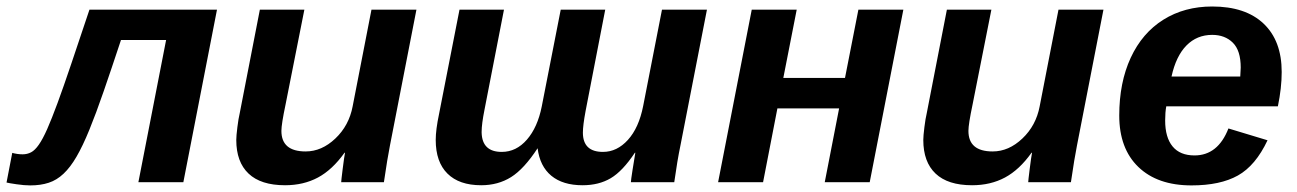

<svg xmlns="http://www.w3.org/2000/svg" viewBox="-60 -558 3973 588"><path d="M363.8 0 448.7 -435.5H310.5Q280.8 -345.7 257.3 -277.8Q233.9 -210 213.6 -160.4Q193.4 -110.8 174.3 -78.1Q155.3 -45.4 134.5 -25.9Q113.8 -6.3 89.1 1.7Q64.5 9.8 32.7 9.8Q14.2 9.8 -9.3 6.3Q-32.7 2.9 -40 1L-22.5 -89.8Q-6.3 -85.4 9.3 -85.4Q23.4 -85.4 35.2 -91.6Q46.9 -97.7 58.8 -114.7Q70.8 -131.8 84.5 -162.6Q98.1 -193.4 116.2 -242.4Q134.3 -291.5 158 -361.8Q181.6 -432.1 213.9 -528.3H604.5L501.5 0Z M872.1 -528.3 814.5 -237.8Q801.8 -177.7 801.8 -157.2Q801.8 -94.2 876 -94.2Q925.3 -94.2 967 -133.8Q1008.8 -173.3 1020 -232.4L1077.6 -528.3H1215.3L1134.3 -112.8Q1126.5 -74.2 1115.7 0H984.9Q984.9 -4.4 989.5 -41Q994.1 -77.6 996.6 -90.3H995.1Q958 -38.1 913.8 -14.4Q869.6 9.3 813 9.3Q738.8 9.3 701.2 -26.4Q663.6 -62 663.6 -129.4Q663.6 -141.6 667 -168.7Q670.4 -195.8 673.8 -209.5L735.8 -528.3Z M1476.6 -92.8Q1521 -92.8 1553.7 -130.4Q1586.4 -168 1599.1 -231.9L1657.2 -528.3H1793.5L1733.4 -218.3Q1725.1 -173.8 1725.1 -151.9Q1725.1 -92.8 1786.6 -92.8Q1829.6 -92.8 1863 -129.6Q1896.5 -166.5 1909.7 -233.4L1967.3 -528.3H2105L2023.9 -112.8Q2014.2 -66.4 2004.9 0H1872.1Q1872.1 -5.4 1877.2 -37.8Q1882.3 -70.3 1885.7 -90.3H1884.3Q1846.7 -33.7 1810.3 -12.2Q1773.9 9.3 1724.1 9.3Q1663.6 9.3 1628.4 -19.8Q1593.3 -48.8 1586.4 -104Q1544.9 -40.5 1505.1 -15.6Q1465.3 9.3 1413.6 9.3Q1346.2 9.3 1310.3 -26.4Q1274.4 -62 1274.4 -129.4Q1274.4 -160.6 1284.7 -209.5L1347.2 -528.3H1483.4L1423.8 -222.2Q1415 -178.2 1415 -154.3V-151.9Q1416.5 -92.8 1476.6 -92.8Z M2379.9 -528.3 2338.9 -319.3H2527.8L2568.8 -528.3H2706.5L2603.5 0H2465.8L2509.8 -226.1H2320.8L2276.9 0H2139.2L2242.2 -528.3Z M2976.1 -528.3 2918.5 -237.8Q2905.8 -177.7 2905.8 -157.2Q2905.8 -94.2 2980 -94.2Q3029.3 -94.2 3071 -133.8Q3112.8 -173.3 3124 -232.4L3181.6 -528.3H3319.3L3238.3 -112.8Q3230.5 -74.2 3219.7 0H3088.9Q3088.9 -4.4 3093.5 -41Q3098.1 -77.6 3100.6 -90.3H3099.1Q3062 -38.1 3017.8 -14.4Q2973.6 9.3 2917 9.3Q2842.8 9.3 2805.2 -26.4Q2767.6 -62 2767.6 -129.4Q2767.6 -141.6 2771 -168.7Q2774.4 -195.8 2777.8 -209.5L2839.8 -528.3Z M3511.7 -232.4Q3508.3 -213.9 3508.3 -189Q3508.3 -137.2 3531 -109.6Q3553.7 -82 3598.1 -82Q3669.9 -82 3702.1 -164.6L3821.8 -128.4Q3785.2 -50.8 3731 -20.5Q3676.8 9.8 3588.9 9.8Q3484.9 9.8 3426.3 -46.6Q3367.7 -103 3367.7 -204.1Q3367.7 -305.2 3402.8 -381.1Q3438 -457 3502.7 -497.6Q3567.4 -538.1 3652.3 -538.1Q3754.4 -538.1 3809.8 -485.6Q3865.2 -433.1 3865.2 -337.4Q3865.2 -289.1 3853.5 -232.4ZM3738.3 -323.7 3739.7 -351.1Q3739.7 -403.3 3715.6 -427.2Q3691.4 -451.2 3652.3 -451.2Q3605.5 -451.2 3573.5 -418.7Q3541.5 -386.2 3527.8 -323.7Z"/></svg>

Font: Liberation Sans
Style: Bold Italic
Weight: 700
Italic angle: -12°
Designer: Steve Matteson
Foundry: Ascender Corporation
Version: Version 2.1.5